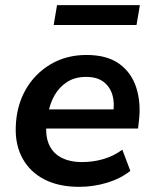

<svg xmlns="http://www.w3.org/2000/svg" viewBox="-20 -714 597 744"><path d="M287 10Q208 10 152.5 -18.5Q97 -47 68 -99Q39 -151 41 -220Q43 -301 78 -364Q113 -427 174.5 -464Q236 -501 315 -501Q395 -501 442.5 -466.5Q490 -432 508.5 -373Q527 -314 518 -243L515 -216H141L151 -290H436L418 -274Q425 -315 415.5 -346.5Q406 -378 381 -397Q356 -416 314 -416Q270 -416 239.5 -396Q209 -376 191 -344Q173 -312 167 -275L162 -246Q154 -196 167.5 -160Q181 -124 214.5 -105Q248 -86 298 -86Q342 -86 382 -98Q422 -110 454 -134L485 -52Q448 -22 395 -6Q342 10 287 10ZM188 -617 201 -694H522L509 -617Z"/></svg>

Font: Nunito Sans 11pt
Style: Bold Italic
Weight: 700
Italic angle: -9°
Version: Version 3.101;gftools[0.9.27]